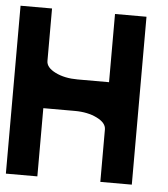

<svg xmlns="http://www.w3.org/2000/svg" viewBox="-48 -668 623 712"><g transform="rotate(5 263.5 -312.5)"><path d="M351.6 -371.1V-625H468.8V0H351.6V-195.3Q351.6 -219.7 317.1 -236.8Q282.7 -253.9 234.4 -253.9H117.2V0H0V-625H117.2V-429.7Q117.2 -405.3 151.6 -388.2Q186 -371.1 234.4 -371.1Z"/></g></svg>

Font: Leporid
Style: Regular
Weight: 400
Designer: GGBotNet
Foundry: GGBotNet
Version: 1.00